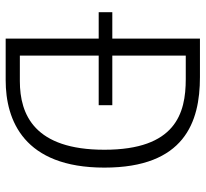

<svg xmlns="http://www.w3.org/2000/svg" viewBox="-44 -681 725 677"><g transform="rotate(90 318.5 -342.5)"><path d="M252 -685H116V-376H23V-328H116V0H263C404 0 571 -64 571 -348C571 -630 411 -685 252 -685ZM266 -50H176V-328H351V-376H176V-635H259C380 -635 508 -599 508 -348C508 -102 385 -50 266 -50Z"/></g></svg>

Font: FiraGO Light
Style: Regular
Weight: 300
Designer: bBox Type
Foundry: bBox Type GmbH
Version: Version 1.001;PS 001.001;hotconv 1.0.88;makeotf.lib2.5.64775